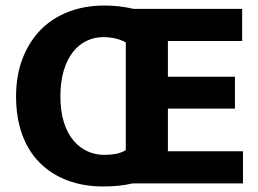

<svg xmlns="http://www.w3.org/2000/svg" viewBox="-20 -662 931 693"><path d="M353 11Q281 11 223 -11Q165 -33 123.5 -74.5Q82 -116 60 -176.5Q38 -237 38 -314Q38 -389 61 -449.5Q84 -510 125.5 -553Q167 -596 226 -619Q285 -642 357 -642Q412 -642 462 -630H854V-514H586V-385H828V-270H586V-116H857V0H458Q433 6 407 8.5Q381 11 353 11ZM353 -528Q321 -528 292.5 -514.5Q264 -501 243 -474Q222 -447 210 -407Q198 -367 198 -314Q198 -261 210.5 -221Q223 -181 245 -155Q267 -129 295.5 -116Q324 -103 357 -103Q378 -103 397.5 -106.5Q417 -110 434 -120V-509Q399 -528 353 -528Z"/></svg>

Font: Mukta Malar ExtraBold
Style: Regular
Weight: 800
Designer: Aadarsh Rajan, Girish Dalvi, Yashodeep Gholap
Foundry: Ek Type
Version: Version 2.538;PS 1.000;hotconv 16.6.51;makeotf.lib2.5.65220;